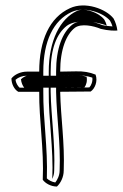

<svg xmlns="http://www.w3.org/2000/svg" viewBox="-20 -662 451 705"><path d="M22 -374C22 -353 33 -333 47 -325H124C123 -222 142 -114 137 -2C146 11 167 23 189 23C202 11 214 -11 214 -36C218 -137 203 -230 201 -325C239 -325 275 -326 313 -326C328 -336 340 -363 331 -388C309 -397 285 -401 258 -400C238 -400 221 -399 201 -399C201 -482 224 -536 255 -560C278 -577 324 -567 350 -556C378 -549 403 -549 411 -550C409 -566 404 -581 397 -594C370 -629 293 -658 237 -632C162 -598 124 -514 124 -399H79C55 -399 33 -388 22 -374ZM37 -369C47 -378 62 -384 79 -384H139V-399C139 -511 176 -587 243 -618C291 -640 360 -615 384 -586C388 -579 391 -572 393 -565C382 -566 367 -567 355 -570C327 -582 277 -595 246 -572C209 -543 186 -484 186 -399V-384H201C222 -384 238 -385 258 -385C281 -386 301 -383 319 -377C321 -363 315 -348 308 -341C270 -341 237 -340 201 -340H186V-325C188 -228 203 -136 199 -36C199 -18 191 -2 183 8C170 6 158 -1 152 -7C156 -120 138 -225 139 -325V-340H52C45 -346 38 -358 37 -369ZM57 -371C58 -359 63 -347 69 -340H159V-325C158 -224 177 -117 172 -5C176 -14 179 -24 179 -36C183 -136 168 -229 166 -325V-340H201C231 -340 257 -341 290 -341C297 -350 301 -365 298 -380C286 -384 275 -386 261 -385H260H258C241 -385 224 -384 201 -384H166V-399C166 -483 188 -538 225 -567C256 -590 312 -584 342 -577C354 -574 360 -573 372 -568C370 -576 367 -583 363 -590C341 -618 295 -629 278 -626C274 -625 269 -625 263 -622C201 -594 159 -513 159 -399V-384H79C78 -384 66 -380 57 -371Z"/></svg>

Font: Snowfall
Style: Eco
Weight: 400
Designer: Jasper
Foundry: Cannot Into Space Fonts
Version: Version 0.9